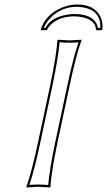

<svg xmlns="http://www.w3.org/2000/svg" viewBox="-20 -823 472 846"><path d="M200.7 -444.8Q228 -574.2 232.9 -645L235.8 -647.9Q237.8 -647.9 286.1 -645Q286.1 -645 338.9 -647.9V-645Q314.5 -577.6 286.6 -444.8L234.4 -200.2Q207 -70.8 202.1 0L199.2 2.9Q197.3 2.9 148.9 0Q148.9 0 96.2 2.9V0Q120.6 -68.8 148.4 -200.2ZM158.7 -689.9Q178.7 -757.3 249.5 -788.1Q284.2 -802.7 318.8 -803.2Q395.5 -803.2 421.9 -751Q435.1 -724.1 430.7 -689.9H402.8Q403.3 -731 349.6 -745.6Q330.1 -750.5 307.6 -751Q242.2 -751 204.1 -714.8Q191.9 -702.6 186.5 -689.9ZM210.4 -442.9 158.2 -197.8Q132.3 -75.2 109.4 -8.3Q127.9 -9.8 148.9 -9.8Q174.3 -9.8 192.4 -7.8Q198.2 -78.6 224.6 -202.1L276.9 -447.3Q303.2 -570.8 325.7 -636.2Q307.1 -634.8 286.1 -634.8Q260.7 -634.8 242.7 -637.2Q236.3 -565.9 210.4 -442.9ZM172.9 -700.2H180.2Q204.6 -747.1 278.3 -758.8Q293.5 -761.2 307.6 -761.2Q382.3 -761.2 405.3 -718.8Q410.2 -709.5 412.1 -700.2H421.9Q425.8 -766.1 364.3 -786.1Q347.7 -791.5 328.6 -792.5Q323.2 -793 318.8 -793Q249 -793 201.2 -742.7Q182.6 -723.1 172.9 -700.2Z"/></svg>

Font: Linux Biolinum Outline O
Style: Italic
Weight: 400
Italic angle: -12°
Designer: Philipp H. Poll
Foundry: Philipp H. Poll
Version: Version 0.6.2